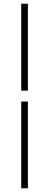

<svg xmlns="http://www.w3.org/2000/svg" viewBox="-20 -770 266 1040"><path d="M95 -279V-750H131V-279ZM95 250V-220H131V250Z"/></svg>

Font: Source Sans 3 ExtraLight Light
Style: Regular
Weight: 300
Version: Version 3.052;hotconv 1.1.0;makeotfexe 2.6.0